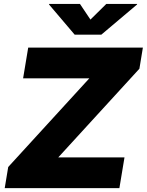

<svg xmlns="http://www.w3.org/2000/svg" viewBox="-20 -974 760 994"><path d="M4.4 0 22.5 -109.4 442.4 -568.4H99.6L126 -727.5H719.7L701.7 -618.2L281.7 -159.2H624.5L598.1 0ZM394 -953.6 448.2 -872.6 530.3 -953.6H689.9L689.5 -950.7L504.4 -794.4H366.7L233.9 -950.7L234.4 -953.6Z"/></svg>

Font: Inter 16pt Black
Style: Italic
Weight: 900
Italic angle: -9.3988°
Version: Version 4.001;git-66647c0bb